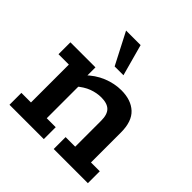

<svg xmlns="http://www.w3.org/2000/svg" viewBox="-167 -747 878 878"><g transform="rotate(45 272.0 -308.5)"><path d="M21 0V-77H83V-322H16V-399H178V-338L165 -335Q203 -373 247.5 -391Q292 -409 336 -409Q399 -409 435 -375.5Q471 -342 471 -271V-77H528V0H307V-77H369V-245Q369 -285 351 -303Q333 -321 294 -321Q265 -321 235 -310Q205 -299 173 -271L185 -303V-77H243V0ZM237 -464 158 -617H252L294 -464Z"/></g></svg>

Font: Rokkitt SemiBold SemiBold
Style: Regular
Weight: 600
Version: Version 3.103